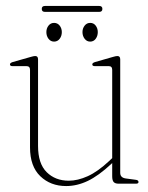

<svg xmlns="http://www.w3.org/2000/svg" viewBox="-20 -618 499 646"><path d="M81 -122V-383Q81 -395.5 69 -395.5H22Q13.5 -395.5 13.5 -401.5Q13.5 -406 22 -409L83.5 -426.5Q93.5 -429.5 98.5 -429.5Q108 -429.5 108 -418.5V-127Q108 -67.5 137 -38.8Q166 -10 211.5 -10Q241.5 -10 275.2 -25.2Q309 -40.5 347.5 -76.5L357.5 -86V-383Q357.5 -395.5 346 -395.5H299Q290.5 -395.5 290.5 -401.5Q290.5 -406 299 -409L360 -426.5Q370 -429.5 375 -429.5Q384.5 -429.5 384.5 -418.5V-36.5Q384.5 -20 403.5 -17.5L437 -13Q446 -12 446 -5.5Q446 0 437.5 0H379Q367.5 0 362.5 -5.5Q357.5 -11 357.5 -25V-69.5L354.5 -66.5Q311.5 -26.5 275.2 -9.2Q239 8 202.5 8Q150 8 115.5 -25.2Q81 -58.5 81 -122ZM162 -478Q150.5 -478 143.2 -487.5Q136 -497 136 -510Q136 -522.5 143.2 -531.8Q150.5 -541 162 -541Q173.5 -541 180.8 -531.8Q188 -522.5 188 -510Q188 -497 180.8 -487.5Q173.5 -478 162 -478ZM283.5 -478Q272 -478 264.8 -487.5Q257.5 -497 257.5 -510Q257.5 -522.5 264.8 -531.8Q272 -541 283.5 -541Q295 -541 302 -531.8Q309 -522.5 309 -510Q309 -497 302 -487.5Q295 -478 283.5 -478ZM120.5 -588Q120.5 -598 131.5 -598H313.5Q324.5 -598 324.5 -588Q324.5 -578 313.5 -578H131.5Q120.5 -578 120.5 -588Z"/></svg>

Font: Fraunces 144pt S050 Thin
Style: Regular
Weight: 100
Version: Version 1.000; ttfautohint (v1.8.3)